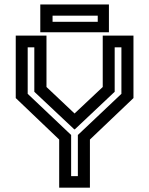

<svg xmlns="http://www.w3.org/2000/svg" viewBox="-20 -864 687 884"><path d="M252.5 0V-221.5L52.5 -412.5V-700H194V-463.5L328 -337H318.5L453 -463.5V-700H594.5V-412.5L394 -221.5V0ZM307.5 -53H338.5V-242.5L539 -432V-646H508V-441.5L324.5 -268.5H322L138 -441.5V-646H107.5V-432L307.5 -242.5ZM165.5 -715.5V-843.5H481.5V-715.5ZM222 -763.5H430V-792H222Z"/></svg>

Font: Tourney SemiBold
Style: Regular
Weight: 600
Version: Version 1.015